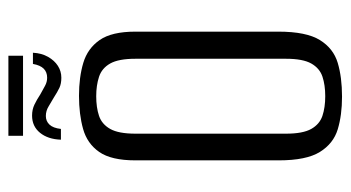

<svg xmlns="http://www.w3.org/2000/svg" viewBox="-204 -598 815 446"><g transform="rotate(-90 203.0 -375.5)"><path d="M201 12Q158 12 125 2Q92 -8 72.5 -39.5Q53 -71 53 -135V-468Q53 -524 72.5 -552Q92 -580 126 -589.5Q160 -599 203 -599Q246 -599 279.5 -589Q313 -579 332.5 -551Q352 -523 352 -468V-136Q352 -71 332.5 -39.5Q313 -8 279.5 2Q246 12 201 12ZM202 -27Q228 -27 247.5 -33.5Q267 -40 278 -59.5Q289 -79 289 -118V-468Q289 -507 278 -526.5Q267 -546 247 -552.5Q227 -559 202 -559Q176 -559 156.5 -552.5Q137 -546 126 -526.5Q115 -507 115 -468V-118Q115 -79 126 -59.5Q137 -40 156.5 -33.5Q176 -27 202 -27ZM245 -640Q231 -640 221.5 -644.5Q212 -649 198 -658Q189 -663 178.5 -669.5Q168 -676 156 -676Q144 -676 136 -667.5Q128 -659 126 -641H101Q102 -671 117 -689.5Q132 -708 157 -708Q171 -708 182.5 -702.5Q194 -697 206 -689Q217 -683 226 -678Q235 -673 245 -673Q258 -673 266 -681Q274 -689 277 -706H303Q302 -686 293.5 -671Q285 -656 272.5 -648Q260 -640 245 -640ZM110 -729V-763H296V-729Z"/></g></svg>

Font: Alumni Sans Thin
Style: Regular
Weight: 400
Version: Version 1.018